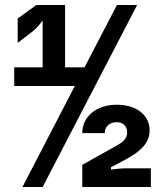

<svg xmlns="http://www.w3.org/2000/svg" viewBox="-20 -750 640 770"><path d="M319 -480H241V-730H126L51 -676V-578L112 -625C127 -637 143 -656 151 -668V-480H37V-405H280L70 0H151L530 -730H449ZM485 -75C467 -75 440 -72 425 -70V-79L483 -110C549 -145 580 -180 580 -227C580 -289 527 -330 448 -330C367 -330 310 -283 310 -216H400C400 -242 419 -260 448 -260C473 -260 490 -244 490 -219C490 -199 479 -184 453 -169L310 -89V0H585V-75Z"/></svg>

Font: Tekne LDO ExtraBold
Style: Regular
Weight: 800
Monospace: yes
Designer: Alessio Laiso, Mario Rullo, Paolo Rosset
Foundry: Alessio Laiso
Version: Version 1.000;hotconv 1.0.109;makeotfexe 2.5.65596